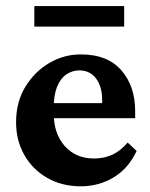

<svg xmlns="http://www.w3.org/2000/svg" viewBox="-20 -620 506 647"><path d="M252 7.8Q188.5 7.8 139.2 -20.5Q89.8 -48.8 62 -97.7Q34.2 -146.5 34.2 -208Q34.2 -276.4 65.4 -327.6Q96.7 -378.9 147 -408.2Q197.3 -437.5 254.9 -436.5Q341.8 -436.5 388.7 -383.3Q435.5 -330.1 435.5 -245.1V-221.7H148.4V-272.5H338.9L324.2 -249V-283.2Q324.2 -328.1 303.7 -355.5Q283.2 -382.8 247.1 -382.8Q223.6 -382.8 203.6 -369.1Q183.6 -355.5 172.4 -327.6Q161.1 -299.8 161.1 -257.8V-237.3Q161.1 -169.9 198.2 -127.9Q235.4 -85.9 296.9 -85.9Q330.1 -85.9 357.4 -98.1Q384.8 -110.4 410.2 -139.6L440.4 -111.3Q413.1 -52.7 363.3 -22.5Q313.5 7.8 252 7.8ZM95.7 -599.6H398.4V-530.3H95.7Z"/></svg>

Font: Crimson Pro ExtraLight
Style: Bold
Weight: 700
Version: Version 1.002